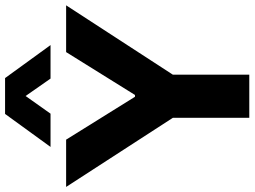

<svg xmlns="http://www.w3.org/2000/svg" viewBox="-152 -840 980 739"><g transform="rotate(-90 337.5 -470.0)"><path d="M254 0V-367L282 -251L-12 -705H170L335 -440H342L507 -705H687L392 -251L420 -367V0ZM142 -765 269 -940H407L534 -765H405L338 -861L270 -765Z"/></g></svg>

Font: Nunito Sans 6pt ExtraBold
Style: Regular
Weight: 800
Version: Version 3.101;gftools[0.9.27]